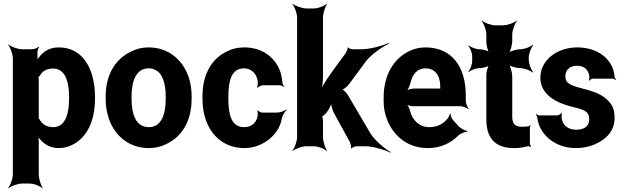

<svg xmlns="http://www.w3.org/2000/svg" viewBox="-20 -796 3401 1045"><path d="M184 -500V-503C182 -514 187 -533 193 -539L191 -542C185 -536 167 -528 155 -528H100C76 -528 39 -542 26 -554L24 -552C36 -539 50 -502 50 -478V153C50 177 36 214 24 227L26 229C39 217 76 203 100 203H141C165 203 200 217 211 229L213 227C203 214 191 177 191 153V-24C191 -37 189 -54 184 -62L181 -60C185 -52 197 -38 205 -30C229 -6 259 10 301 10C329 10 355 3 380 -11C456 -52 497 -141 497 -259V-270C497 -310 492 -347 483 -380C459 -469 401 -538 300 -538C255 -538 225 -521 201 -495C193 -486 180 -470 177 -461L180 -460C184 -469 185 -487 184 -500ZM270 -104C233 -104 209 -120 195 -147C194 -149 188 -155 187 -154L190 -151C191 -152 191 -165 191 -168V-360C191 -363 190 -377 189 -378L187 -375C188 -374 195 -382 197 -384C211 -409 233 -423 269 -423C336 -423 356 -349 356 -270V-259C356 -180 337 -104 270 -104Z M555 -269V-259C555 -220 561 -185 572 -152C603 -58 682 10 790 10C824 10 855 3 881 -10C968 -49 1023 -134 1023 -259V-269C1023 -308 1018 -343 1007 -376C975 -470 897 -538 789 -538C755 -538 725 -531 699 -518C611 -479 555 -394 555 -269ZM882 -269V-259C882 -176 860 -104 790 -104C719 -104 696 -175 696 -259V-269C696 -351 719 -424 789 -424C859 -424 882 -352 882 -269Z M1223 -257V-271C1223 -353 1238 -424 1308 -424C1346 -424 1374 -398 1382 -359C1384 -349 1383 -326 1379 -320L1382 -318C1386 -324 1402 -332 1412 -332H1501C1509 -332 1520 -327 1525 -323L1527 -326C1523 -330 1517 -339 1517 -347C1515 -372 1510 -396 1501 -418C1469 -491 1401 -538 1310 -538C1275 -538 1245 -531 1219 -518C1133 -479 1082 -393 1082 -271V-257C1082 -220 1087 -185 1097 -153C1127 -57 1201 10 1311 10C1366 10 1417 -13 1453 -45C1481 -70 1507 -106 1514 -152C1517 -168 1531 -189 1540 -197L1538 -200C1528 -192 1503 -183 1486 -183H1410C1401 -183 1386 -190 1383 -196L1380 -194C1384 -188 1384 -168 1381 -159C1372 -124 1346 -104 1309 -104C1238 -104 1223 -174 1223 -257Z M1797 -182 1884 -23C1888 -16 1893 5 1890 11L1893 12C1896 7 1913 0 1920 0H1966C2010 0 2074 19 2105 35L2107 32C2076 15 2024 -28 1998 -67L1875 -276C1868 -289 1847 -311 1838 -311V-307C1847 -307 1871 -325 1879 -337L1973 -464C2004 -503 2062 -542 2097 -558L2095 -562C2060 -546 1993 -528 1949 -528H1896C1891 -528 1876 -534 1875 -538L1872 -537C1874 -532 1866 -514 1863 -509C1829 -462 1794 -416 1762 -369C1748 -348 1729 -317 1722 -298L1726 -296C1733 -315 1738 -350 1738 -376V-700C1738 -724 1750 -761 1760 -774L1758 -776C1747 -764 1712 -750 1688 -750H1647C1623 -750 1586 -764 1573 -776L1571 -774C1583 -761 1597 -724 1597 -700V-50C1597 -26 1583 11 1571 24L1573 26C1586 14 1623 0 1647 0H1688C1712 0 1747 14 1758 26L1760 24C1750 11 1738 -26 1738 -50V-140C1738 -146 1735 -164 1731 -166L1730 -162C1734 -161 1748 -172 1751 -176L1760 -187C1771 -200 1783 -226 1785 -240H1782C1781 -226 1789 -197 1797 -182Z M2296 -538C2264 -538 2234 -531 2208 -518C2125 -479 2068 -390 2068 -265V-246C2068 -211 2074 -178 2086 -147C2121 -55 2200 10 2308 10C2377 10 2432 -16 2473 -57C2485 -69 2512 -80 2524 -79L2525 -83C2512 -84 2485 -98 2474 -111L2443 -146C2436 -154 2432 -169 2433 -177L2429 -178C2428 -170 2420 -153 2412 -146C2389 -120 2358 -104 2317 -104C2262 -104 2226 -140 2212 -192C2209 -206 2198 -226 2190 -233L2189 -229C2197 -223 2216 -218 2230 -218H2485C2499 -218 2521 -209 2529 -202L2531 -204C2524 -212 2515 -234 2515 -248V-278C2515 -434 2438 -538 2296 -538ZM2376 -326V-320C2376 -317 2376 -311 2378 -310L2380 -312C2379 -314 2373 -314 2370 -314H2234C2220 -314 2197 -308 2189 -301L2191 -297C2199 -305 2210 -328 2214 -344C2224 -389 2249 -424 2295 -424C2347 -424 2376 -387 2376 -326Z M2778 10C2807 10 2830 6 2852 0C2857 -1 2866 1 2869 4L2871 1C2868 -2 2864 -11 2864 -16V-104C2864 -107 2867 -110 2869 -112L2866 -115C2864 -113 2861 -109 2858 -109C2847 -107 2835 -106 2822 -106C2783 -106 2768 -122 2768 -161V-380C2768 -401 2758 -438 2747 -449L2744 -446C2755 -435 2792 -425 2813 -425C2834 -425 2868 -412 2879 -401L2882 -404C2871 -415 2858 -449 2858 -470V-483C2858 -504 2871 -538 2882 -549L2879 -552C2868 -541 2834 -528 2813 -528C2792 -528 2755 -518 2744 -507L2747 -504C2758 -515 2768 -552 2768 -573V-608C2768 -632 2782 -669 2794 -682L2792 -684C2779 -672 2742 -658 2718 -658H2677C2653 -658 2616 -672 2603 -684L2601 -682C2613 -669 2627 -632 2627 -608V-567C2627 -548 2635 -517 2645 -507L2648 -510C2638 -520 2607 -528 2589 -528C2570 -528 2542 -539 2532 -549L2529 -546C2539 -536 2550 -508 2550 -490V-464C2550 -445 2539 -417 2529 -407L2532 -404C2542 -414 2570 -425 2589 -425C2607 -425 2638 -433 2648 -443L2645 -446C2635 -436 2627 -405 2627 -387V-146C2627 -43 2676 10 2778 10Z M3117 -90C3079 -90 3049 -107 3039 -143C3036 -152 3036 -173 3039 -180L3036 -182C3033 -175 3020 -168 3012 -168H2915C2909 -168 2902 -172 2899 -175L2896 -172C2899 -169 2904 -162 2904 -157C2906 -139 2911 -122 2919 -104C2952 -34 3027 10 3115 10C3173 10 3225 -8 3264 -37C3297 -61 3325 -99 3325 -152C3325 -178 3322 -200 3312 -219C3290 -257 3253 -282 3208 -297C3177 -309 3132 -317 3101 -329C3079 -337 3057 -349 3057 -380C3057 -418 3084 -438 3120 -438C3155 -438 3178 -422 3186 -390C3188 -382 3188 -364 3185 -358L3187 -356C3190 -361 3200 -368 3208 -368H3313C3319 -368 3327 -364 3331 -361L3334 -364C3330 -367 3325 -374 3325 -380C3323 -400 3318 -419 3310 -436C3277 -502 3206 -538 3121 -538C3065 -538 3013 -519 2977 -489C2947 -463 2921 -425 2921 -374C2921 -351 2926 -331 2935 -314C2966 -256 3035 -229 3101 -213C3120 -209 3135 -205 3147 -200C3171 -190 3187 -180 3187 -146C3187 -106 3155 -90 3117 -90Z"/></svg>

Font: Asimov
Style: EdgeNar
Weight: 500
Designer: Google
Version: Version 2.000980: 2014